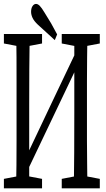

<svg xmlns="http://www.w3.org/2000/svg" viewBox="-33 -914 551 1000"><path d="M50.8 66.9Q52.2 5.9 52.7 -55.4Q53.2 -116.7 53.2 -179.7Q53.2 -242.7 53.2 -305.2V-364.3Q53.2 -426.8 53.2 -488.8Q53.2 -550.8 53 -613.3Q52.7 -675.8 50.8 -736.8H121.6Q120.1 -646 119.6 -552.2Q119.1 -458.5 119.1 -364.3V66.9ZM351.6 66.9Q353 -23.9 353.5 -119.9Q354 -215.8 354 -327.6V-736.8H422.4Q421.4 -676.8 420.7 -614.7Q419.9 -552.7 419.9 -490.2Q419.9 -427.7 419.9 -364.3V-305.2Q419.9 -244.1 419.9 -181.6Q419.9 -119.1 420.9 -57.1Q421.9 4.9 422.4 66.9ZM-12.7 66.9V17.6L80.1 0H93.3L186 17.6V66.9ZM-12.7 -687.5V-736.8H186V-687.5L93.3 -669.9H80.1ZM288.6 66.9V17.6L379.9 0H394L486.8 17.6V66.9ZM288.6 -687.5V-736.8H486.8V-687.5L394 -669.9H379.9ZM81.1 35.2 72.3 -50.8H81.1L236.8 -379.4L392.6 -706.5L401.9 -618.2H392.6L236.8 -291.5ZM264.6 -734.9 252.4 -705.1Q230 -725.1 207.8 -745.8Q185.5 -766.6 164.1 -785.6Q144 -804.7 136.5 -821Q128.9 -837.4 128.9 -852.5Q128.9 -871.1 136.5 -882.3Q144 -893.6 154.8 -893.6Q164.1 -893.6 174.1 -883.5Q184.1 -873.5 199.2 -848.1Q216.8 -820.8 233.2 -792.5Q249.5 -764.2 264.6 -734.9Z"/></svg>

Font: Scarab Serif
Style: Condensed
Weight: 400
Designer: John Roberts
Foundry: Scarab
Version: 1.0